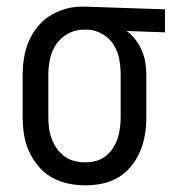

<svg xmlns="http://www.w3.org/2000/svg" viewBox="-20 -548 515 576"><path d="M237 8Q210 8 184 2.5Q158 -3 135 -16Q112 -29 95 -49.5Q78 -70 67 -94Q56 -118 52 -144.5Q48 -171 48 -197V-323Q48 -348 52 -373.5Q56 -399 65.5 -422Q75 -445 91 -465.5Q107 -486 128 -499.5Q149 -513 173.5 -520.5Q198 -528 224 -528H238L475 -520V-451L360 -455Q375 -444 386.5 -429Q398 -414 405.5 -396.5Q413 -379 416 -360.5Q419 -342 419 -323V-197Q419 -171 415 -145.5Q411 -120 401 -95.5Q391 -71 374.5 -50.5Q358 -30 336 -16.5Q314 -3 288.5 2.5Q263 8 237 8ZM236 -61Q253 -61 269 -65.5Q285 -70 297.5 -80Q310 -90 319 -104Q328 -118 333 -133Q338 -148 340 -164.5Q342 -181 342 -197V-323Q342 -346 338 -369Q334 -392 322 -412Q310 -432 289.5 -444.5Q269 -457 246 -459H230Q206 -459 184 -447Q162 -435 148.5 -415Q135 -395 130 -371Q125 -347 125 -323V-197Q125 -181 127 -164.5Q129 -148 135 -132Q141 -116 150.5 -102.5Q160 -89 173.5 -79Q187 -69 203.5 -65Q220 -61 236 -61Z"/></svg>

Font: Iosevka QP
Style: Regular
Weight: 400
Designer: Belleve Invis
Foundry: Belleve Invis
Version: Version 20.0.0; ttfautohint (v1.8.4)